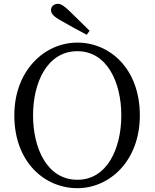

<svg xmlns="http://www.w3.org/2000/svg" viewBox="-20 -969 809 1005"><path d="M449 -808C415 -842 380 -876 346 -909C315 -939 299 -949 283 -949C263 -949 247 -936 247 -916C247 -898 261 -882 301 -860C343 -836 388 -811 434 -787ZM153 -365C153 -537 227 -701 385 -701C541 -701 615 -537 615 -365C615 -192 541 -28 385 -28C227 -28 153 -192 153 -365ZM385 -746C214 -746 55 -601 55 -365C55 -121 213 16 385 16C555 16 712 -128 712 -365C712 -609 555 -746 385 -746Z"/></svg>

Font: Source Han Serif AKR9
Style: Regular
Weight: 400
Designer: Ryoko NISHIZUKA 西塚涼子 (kana & ideographs); Frank Grießhammer (Latin, Greek & Cyrillic); Sandoll Communications 산돌커뮤니케이션, 
Foundry: Adobe Systems Incorporated
Version: Version 1.005;hotconv 1.0.107;makeotfexe 2.5.65593